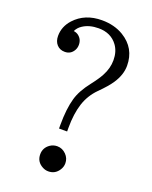

<svg xmlns="http://www.w3.org/2000/svg" viewBox="-158 -901 817 1035"><g transform="rotate(20 250.0 -383.5)"><path d="M225.6 -188V-208Q225.6 -301.3 243.2 -362.3Q257.8 -414.6 304.7 -474.1Q336.4 -514.6 351.6 -543.5Q375.5 -587.9 375.5 -634.3Q375.5 -683.6 350.6 -717.8Q313 -769 242.2 -769Q188.5 -769 151.9 -744.6Q130.4 -730.5 120.6 -709Q136.2 -707 147.5 -698.7Q171.9 -680.2 171.9 -648.4Q171.9 -631.3 164.1 -617.2Q147 -586.9 112.8 -586.9Q84 -586.9 66.9 -606Q49.8 -625 49.8 -655.8Q49.8 -709.5 88.4 -752Q147 -815.9 244.6 -815.9Q315.4 -815.9 368.2 -784.2Q454.6 -731.9 454.6 -630.9Q454.6 -579.6 420.4 -527.8Q399.4 -495.6 352.5 -449.2Q309.6 -405.8 291 -348.6Q272 -289.6 272 -209V-188ZM250 -95.2Q279.3 -95.2 301.3 -72.8Q321.8 -51.8 321.8 -23.4Q321.8 -2.9 310.5 14.6Q289.1 48.8 249.5 48.8Q232.4 48.8 216.8 40.5Q177.7 20 177.7 -23.4Q177.7 -60.5 209 -82.5Q227.5 -95.2 250 -95.2Z"/></g></svg>

Font: BIZ UDMincho
Style: Regular
Weight: 400
Monospace: yes
Designer: TypeBank Co., Ltd.
Foundry: Morisawa Inc.
Version: Version 1.06